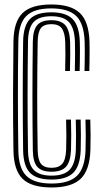

<svg xmlns="http://www.w3.org/2000/svg" viewBox="-20 -828 458 857"><path d="M210.5 8.8Q120.2 8.8 80.8 -29.9Q41.2 -68.5 40 -157.5Q38 -286.5 38.2 -406.4Q38.5 -526.2 40 -642.5Q41.2 -731.2 80.6 -769.6Q120 -808 209.2 -808Q296.2 -808 336.4 -770Q376.5 -732 379.5 -642.5Q380 -627 380 -603.4Q380 -579.8 379.6 -554.9Q379.2 -530 378.8 -511H357.2Q357.8 -529.2 358.1 -554.2Q358.5 -579.2 358.4 -603.1Q358.2 -627 357.8 -642Q355 -722.5 320.2 -756.5Q285.5 -790.5 209.2 -790.5Q131 -790.5 96.9 -756Q62.8 -721.5 61.8 -642.2Q59.8 -520 59.9 -398.2Q60 -276.5 61.8 -157.8Q62.8 -78 97.4 -43.4Q132 -8.8 210.5 -8.8Q288 -8.8 323.5 -43.1Q359 -77.5 361.8 -158Q362.8 -187.2 362.8 -222.8Q362.8 -258.2 361.5 -294.2H383Q384.2 -262 384.4 -224.9Q384.5 -187.8 383.5 -157.5Q380.2 -68.2 339.9 -29.8Q299.5 8.8 210.5 8.8ZM210.5 -26.5Q143.2 -26.5 113.8 -56.9Q84.2 -87.2 83.2 -158.2Q81.5 -279 81.5 -398.9Q81.5 -518.8 83.2 -642Q84.2 -712.8 113.5 -742.9Q142.8 -773 209.2 -773Q274.5 -773 304.1 -742.9Q333.8 -712.8 336.2 -642Q336.8 -627.2 336.8 -602.8Q336.8 -578.2 336.4 -553.1Q336 -528 335.5 -511H314Q315 -548 315.1 -584.2Q315.2 -620.5 314.5 -641Q312.5 -701.8 288.4 -728.6Q264.2 -755.5 209.2 -755.5Q154 -755.5 129.9 -729.4Q105.8 -703.2 105 -642Q103.2 -522.8 103.1 -402.2Q103 -281.8 105 -157.2Q105.8 -95.5 130.4 -69.8Q155 -44 210.2 -44Q266.5 -44 291.4 -70.9Q316.2 -97.8 318.5 -159.2Q319.5 -187.2 319.4 -222Q319.2 -256.8 318.2 -294.2H340Q341 -261.8 341.1 -224.5Q341.2 -187.2 340.2 -157.8Q337.5 -86.5 306.9 -56.5Q276.2 -26.5 210.5 -26.5ZM210.2 -61.5Q166 -61.5 146.6 -83.2Q127.2 -105 126.5 -157.5Q124.8 -275.8 124.8 -397.8Q124.8 -519.8 126.5 -642Q127.2 -694 146.2 -715.9Q165.2 -737.8 209.2 -737.8Q252.2 -737.8 271.6 -715.5Q291 -693.2 293 -641Q293.5 -619 293.5 -583.6Q293.5 -548.2 292.2 -511H270.8Q271.8 -548.2 271.9 -584.8Q272 -621.2 271.2 -639.5Q269.8 -681.5 256.1 -700.9Q242.5 -720.2 209.2 -720.2Q176.5 -720.2 162.6 -702.5Q148.8 -684.8 148.2 -641.5Q146.2 -519 146.1 -400.8Q146 -282.5 148.2 -157.8Q148.8 -114.8 163 -96.9Q177.2 -79 210.2 -79Q242.8 -79 258.1 -97.2Q273.5 -115.5 275.2 -160Q276.2 -184.5 276.2 -222.1Q276.2 -259.8 275 -294.2H296.8Q297.8 -261.8 297.9 -225.1Q298 -188.5 297 -160Q294.8 -106.5 274.9 -84Q255 -61.5 210.2 -61.5Z"/></svg>

Font: Big Shoulders Inline Display
Style: Bold
Weight: 700
Designer: Patric King
Foundry: XO Type Co
Version: Version 1.000